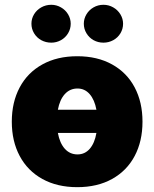

<svg xmlns="http://www.w3.org/2000/svg" viewBox="-20 -772 645 802"><path d="M29.3 -263.7Q29.3 -345.2 62.3 -407Q95.2 -468.8 157 -502.9Q218.8 -537.1 302.7 -537.1Q386.7 -537.1 448.2 -502.9Q509.8 -468.8 542.5 -407Q575.2 -345.2 575.2 -263.7Q575.2 -182.1 542.5 -120.4Q509.8 -58.6 448.2 -24.4Q386.7 9.8 302.7 9.8Q218.8 9.8 157 -24.4Q95.2 -58.6 62.3 -120.4Q29.3 -182.1 29.3 -263.7ZM382.8 -216.8H221.7Q229.5 -174.3 250.7 -150.6Q272 -127 303.7 -127Q334.5 -127 355 -150.6Q375.5 -174.3 382.8 -216.8ZM382.8 -313.5Q375 -355.5 354.5 -378.9Q334 -402.3 303.7 -402.3Q272 -402.3 250.7 -378.9Q229.5 -355.5 221.7 -313.5ZM111.3 -672.9Q111.3 -694.3 122.3 -712.4Q133.3 -730.5 152.3 -741.2Q171.4 -752 194.3 -752Q215.8 -752 234.6 -741.2Q253.4 -730.5 264.4 -712.2Q275.4 -693.8 275.4 -672.9Q275.4 -651.4 264.4 -633.1Q253.4 -614.7 234.6 -604.2Q215.8 -593.8 194.3 -593.8Q171.4 -593.8 152.3 -604.2Q133.3 -614.7 122.3 -633.1Q111.3 -651.4 111.3 -672.9ZM330.1 -672.9Q330.1 -693.8 341.1 -712.2Q352.1 -730.5 370.8 -741.2Q389.6 -752 412.1 -752Q434.1 -752 452.9 -741.2Q471.7 -730.5 482.9 -712.2Q494.1 -693.8 494.1 -672.9Q494.1 -651.4 483.2 -633.1Q472.2 -614.7 453.1 -604.2Q434.1 -593.8 412.1 -593.8Q389.6 -593.8 370.8 -604.2Q352.1 -614.7 341.1 -633.1Q330.1 -651.4 330.1 -672.9Z"/></svg>

Font: Pretendard Std Black
Style: Regular
Weight: 900
Designer: Base glyphs from Inter by Rasmus Andersson; Hangeul glyphs from Noto Sans CJK(Source Han Sans) by Jang Soo-young and Kan
Foundry: Kil Hyung-jin
Version: Version 1.309